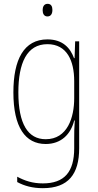

<svg xmlns="http://www.w3.org/2000/svg" viewBox="-20 -743 510 1004"><path d="M229 -723C209 -723 203 -706 203 -690C203 -672 210 -657 228 -657C246 -657 254 -671 254 -691C254 -707 249 -723 229 -723ZM228 -537C105 -537 50 -432 50 -260C50 -78 112 10 219 10C299 10 350 -40 368 -113H371C368 -72 368 -47 368 -14V32C368 156 317 216 204 216C150 216 109 202 70 181V209C107 229 150 241 204 241C338 241 394 167 394 32V-527H373L370 -439H367C348 -491 309 -537 228 -537ZM228 -512C331 -512 368 -424 368 -319V-229C368 -129 333 -15 219 -15C126 -15 76 -95 76 -260C76 -413 120 -512 228 -512Z"/></svg>

Font: Noto Sans Thai Cond Thin
Style: Regular
Weight: 100
Width: 3
Designer: Monotype Design Team
Foundry: Monotype Imaging Inc.
Version: Version 2.002